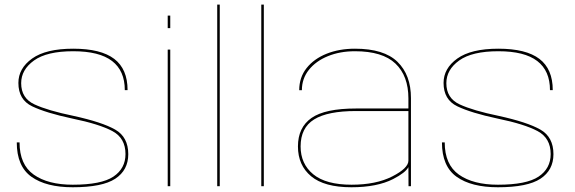

<svg xmlns="http://www.w3.org/2000/svg" viewBox="-20 -805 2487 830"><path d="M294.5 4.5Q179.5 4.5 116 -40.8Q52.5 -86 52.5 -189.5H64.5Q64.5 -93.5 126 -50Q187.5 -6.5 294.5 -6.5Q418 -6.5 470.2 -41.5Q522.5 -76.5 522.5 -139Q522.5 -208 466 -238.2Q409.5 -268.5 292.5 -292.5Q178 -317 118.8 -345.5Q59.5 -374 59.5 -446.5Q59.5 -509.5 119 -552Q178.5 -594.5 296.5 -594.5Q416 -594.5 473.8 -550.5Q531.5 -506.5 531.5 -415.5H519.5Q519.5 -499 464.5 -541.2Q409.5 -583.5 296.5 -583.5Q182.5 -583.5 127 -543.5Q71.5 -503.5 71.5 -445.5Q71.5 -380.5 129 -353.8Q186.5 -327 298 -304Q421.5 -277 478 -244.8Q534.5 -212.5 534.5 -138.5Q534.5 -69.5 478.5 -32.5Q422.5 4.5 294.5 4.5Z M705 0V-590.5H716V0ZM705 -737.5H716V-683.5H705Z M919 0V-785H930V0Z M1109.5 0V-785H1120.5V0Z M1746 0 1745.5 -82.5Q1733 -58.5 1679.5 -31Q1610 4.5 1499 4.5Q1382 4.5 1325 -43Q1268 -90.5 1268 -172Q1268 -254 1326.5 -295Q1385 -336 1519.5 -336H1745.5V-379.5Q1745.5 -477 1689.5 -530.2Q1633.5 -583.5 1514.5 -583.5Q1449.5 -583.5 1397.5 -562.2Q1345.5 -541 1315.2 -503Q1285 -465 1285 -415H1273.5Q1273.5 -470.5 1305.5 -510.8Q1337.5 -551 1392 -572.8Q1446.5 -594.5 1514.5 -594.5Q1640 -594.5 1698.2 -537.8Q1756.5 -481 1756.5 -381V0ZM1745.5 -110.5V-325H1519Q1396.5 -325 1338 -288.8Q1279.5 -252.5 1279.5 -172Q1279.5 -96.5 1334.2 -51.5Q1389 -6.5 1500 -6.5Q1605.5 -6.5 1675.5 -42.2Q1745.5 -78 1745.5 -110.5Z M2132.5 4.5Q2017.5 4.5 1954 -40.8Q1890.5 -86 1890.5 -189.5H1902.5Q1902.5 -93.5 1964 -50Q2025.5 -6.5 2132.5 -6.5Q2256 -6.5 2308.2 -41.5Q2360.5 -76.5 2360.5 -139Q2360.5 -208 2304 -238.2Q2247.5 -268.5 2130.5 -292.5Q2016 -317 1956.8 -345.5Q1897.5 -374 1897.5 -446.5Q1897.5 -509.5 1957 -552Q2016.5 -594.5 2134.5 -594.5Q2254 -594.5 2311.8 -550.5Q2369.5 -506.5 2369.5 -415.5H2357.5Q2357.5 -499 2302.5 -541.2Q2247.5 -583.5 2134.5 -583.5Q2020.5 -583.5 1965 -543.5Q1909.5 -503.5 1909.5 -445.5Q1909.5 -380.5 1967 -353.8Q2024.5 -327 2136 -304Q2259.5 -277 2316 -244.8Q2372.5 -212.5 2372.5 -138.5Q2372.5 -69.5 2316.5 -32.5Q2260.5 4.5 2132.5 4.5Z"/></svg>

Font: Anybody ExtraExpanded Thin
Style: Regular
Weight: 100
Width: 8
Designer: Tyler Finck
Foundry: Etcetera Type Company
Version: Version 1.010; ttfautohint (v1.8.3) -l 8 -r 50 -G 200 -x 14 